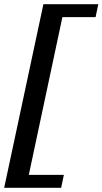

<svg xmlns="http://www.w3.org/2000/svg" viewBox="-34 -770 491 920"><path d="M272 68 259 130H-14L174 -750H437L424 -688H265L104 68Z"/></svg>

Font: Roboto Serif 20pt Medium
Style: Italic
Weight: 500
Italic angle: -10°
Version: Version 1.008